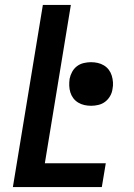

<svg xmlns="http://www.w3.org/2000/svg" viewBox="-20 -755 540 775"><path d="M32 0 153 -735H266L161 -96H407L391 0ZM348 -328Q334 -328 320.5 -331Q307 -334 295.5 -341Q284 -348 276 -358.5Q268 -369 264 -382Q260 -395 259.5 -409Q259 -423 261 -437Q264 -452 271.5 -465.5Q279 -479 291 -488Q303 -497 318 -500.5Q333 -504 347 -504Q361 -504 374.5 -501Q388 -498 399.5 -491Q411 -484 419 -473.5Q427 -463 431 -450Q435 -437 436 -423Q437 -409 434 -395Q432 -380 424 -366.5Q416 -353 404 -344Q392 -335 377 -331.5Q362 -328 348 -328Z"/></svg>

Font: Iosevka Custom
Style: Bold Italic
Weight: 700
Italic angle: -9°
Designer: Belleve Invis
Foundry: Belleve Invis
Version: Version 30.3.1; ttfautohint (v1.8.3)